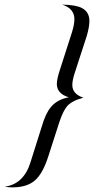

<svg xmlns="http://www.w3.org/2000/svg" viewBox="-35 -661 407 831"><path d="M341 -507 288 -344Q278 -313 278 -293Q278 -254 326 -238Q278 -226 256 -202Q239 -183 222 -133L174 16Q150 91 115.5 120.5Q81 150 18 150Q2 150 -15 147Q69 136 98 38L146 -114Q163 -172 185 -197Q211 -230 263 -240Q211 -255 211 -298Q211 -319 225 -361L277 -523Q287 -556 287 -578Q287 -624 234 -641Q294 -640 320 -626Q352 -609 352 -570Q352 -546 341 -507Z"/></svg>

Font: GFS Solomos
Style: Regular
Weight: 400
Designer: George D. Matthiopoulos
Foundry: George D. Matthiopoulos
Version: Version 1.000